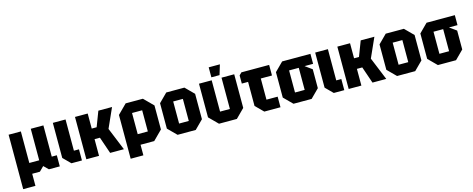

<svg xmlns="http://www.w3.org/2000/svg" viewBox="-38 -1511 6041 2453"><g transform="rotate(-15 2982.5 -285.0)"><path d="M43 160V-560H205V-143H336V-560H503V-147H570V0H426L366 -59L307 0H205V160Z M628 -560H796V-147H863V0H724L628 -96Z M921 0V-560H1089V-361H1154L1230 -560H1411L1295 -301L1418 0H1236L1160 -221H1089V0Z M1470 140V-439L1591 -560H1819L1940 -439V-121L1819 0H1638V140ZM1772 -420H1638V-140H1772Z M2016 -112V-448L2128 -560H2368L2480 -448V-112L2368 0H2128ZM2184 -134H2312V-426H2184Z M3027 -560V-115L2912 0H2676L2561 -115V-560H2729V-146H2859V-560ZM2735 -598V-730H2883L2843 -598Z M3173 -102V-420H3090V-528L3122 -560H3489V-420H3341V-140H3489V0H3275Z M3549 -112V-448L3661 -560H4035V-428H3922L4013 -362V-112L3901 0H3661ZM3717 -134H3845V-426H3717Z M4098 -560H4266V-147H4333V0H4194L4098 -96Z M4391 0V-560H4559V-361H4624L4700 -560H4881L4765 -301L4888 0H4706L4630 -221H4559V0Z M4919 -112V-448L5031 -560H5271L5383 -448V-112L5271 0H5031ZM5087 -134H5215V-426H5087Z M5459 -112V-448L5571 -560H5945V-428H5832L5923 -362V-112L5811 0H5571ZM5627 -134H5755V-426H5627Z"/></g></svg>

Font: Tektur SemiCondensed
Style: Bold
Weight: 700
Width: 4
Designer: Adam Jagosz
Foundry: Adam Jagosz
Version: Version 1.005;gftools[0.9.30]